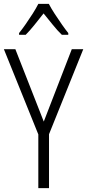

<svg xmlns="http://www.w3.org/2000/svg" viewBox="-20 -967 448 987"><path d="M205 -342 349 -714H408L232 -277V0H177V-276L0 -714H59ZM231 -947Q243 -924 261.5 -895.5Q280 -867 299 -840Q318 -813 331 -797V-788H298Q275 -810 251 -840Q227 -870 204 -898Q182 -870 157.5 -839.5Q133 -809 112 -788H78V-797Q94 -817 112.5 -843.5Q131 -870 148.5 -897.5Q166 -925 177 -947Z"/></svg>

Font: Noto Sans Ethiopic Condensed Light
Style: Regular
Weight: 300
Width: 3
Designer: Monotype Design Team
Foundry: Monotype Imaging Inc.
Version: Version 2.102; ttfautohint (v1.8.4.7-5d5b)